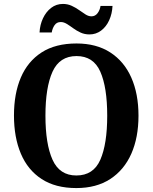

<svg xmlns="http://www.w3.org/2000/svg" viewBox="-20 -946 776 976"><path d="M368 10Q262 10 191.5 -36Q121 -82 86 -165Q51 -248 51 -359Q51 -470 86 -552Q121 -634 191.5 -679.5Q262 -725 369 -725Q470 -725 540.5 -679.5Q611 -634 647.5 -551.5Q684 -469 684 -358Q684 -247 647.5 -164.5Q611 -82 540.5 -36Q470 10 368 10ZM368 -54Q455 -54 490 -134Q525 -214 525 -358Q525 -502 490 -581.5Q455 -661 369 -661Q283 -661 247 -581.5Q211 -502 211 -358Q211 -214 247 -134Q283 -54 368 -54ZM435 -771Q410 -771 389.5 -780.5Q369 -790 352 -802.5Q335 -815 319.5 -824.5Q304 -834 289 -834Q268 -834 257 -817.5Q246 -801 243 -781H181Q183 -820 198.5 -853Q214 -886 240 -906Q266 -926 300 -926Q324 -926 344.5 -916.5Q365 -907 382.5 -894.5Q400 -882 415 -872.5Q430 -863 445 -863Q464 -863 476 -879Q488 -895 491 -916H552Q550 -876 535 -843Q520 -810 494 -790.5Q468 -771 435 -771Z"/></svg>

Font: Noto Serif Khmer SemiCondensed
Style: Bold
Weight: 700
Width: 4
Designer: Danh Hong and the Monotype Design Team
Foundry: Monotype Imaging Inc.
Version: Version 2.004; ttfautohint (v1.8.4.7-5d5b)